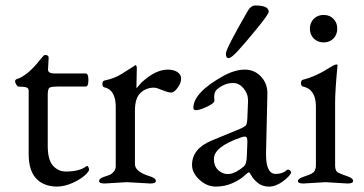

<svg xmlns="http://www.w3.org/2000/svg" viewBox="-20 -669 1332 703"><path d="M189 14.2Q139.6 13.7 112.3 -15.6Q85 -44.9 85 -105V-336.9Q85 -345.7 77.6 -348.6Q70.3 -351.6 46.9 -352.1Q43.9 -352.1 39.6 -359.4Q35.2 -366.2 35.2 -371.1Q35.2 -376 40 -378.9Q79.6 -390.6 126 -449.2Q141.1 -468.3 144 -467.8Q158.2 -467.8 158.2 -458L155.8 -414.1Q155.8 -399.9 180.2 -399.9H293.9Q303.7 -399.9 303.7 -376Q303.7 -352.1 293.9 -352.1H194.8Q168 -352.1 161.6 -348.1Q155.3 -344.2 154.8 -324.2V-134.8Q154.8 -84 173.8 -62.5Q192.9 -41 221.2 -41Q271 -41 295.9 -60.1Q299.8 -63 302.7 -58.6Q305.7 -54.7 306.2 -47.9Q306.2 -41 290 -26.4Q273.4 -11.7 245.1 1Q216.8 13.7 189 14.2Z M594.7 -414.1Q615.7 -414.1 629.4 -405.3Q643.1 -396.5 643.1 -380.9Q643.1 -365.2 630.4 -347.7Q617.7 -330.1 606.9 -330.1Q596.2 -330.1 574.7 -338.9Q554.2 -347.7 543.9 -348.1Q515.1 -348.1 494.6 -329.1Q474.1 -310.1 474.1 -264.2V-66.9Q475.1 -40 527.8 -23.9Q550.8 -16.6 550.8 -6.8Q550.8 2.9 530.8 2.9L443.8 -2L362.8 2.9Q342.8 2.9 342.8 -6.3Q342.8 -15.6 360.8 -21.5Q378.9 -27.3 384.8 -30.3Q390.1 -33.2 397 -41Q403.8 -48.8 403.8 -62V-276.9Q403.8 -339.8 362.8 -349.1Q355 -350.6 355 -361.3Q355 -372.1 361.8 -374Q399.9 -381.8 426.3 -398.9Q452.6 -416 463.4 -422.4Q474.1 -428.7 474.1 -429.7Q474.1 -430.7 476.6 -430.2Q479 -430.2 481 -422.9L479.5 -346.2Q481 -346.7 489.7 -357.4Q498.5 -368.2 502.9 -371.1Q550.8 -414.1 594.7 -414.1Z M888.2 -630.9Q899.4 -648.9 915 -648.9Q963.9 -648.9 963.9 -626Q963.9 -617.2 920.4 -564Q877 -510.7 851.6 -483.4Q826.7 -456.1 816.9 -456.1Q807.1 -456.1 807.1 -473.1Q807.1 -490.2 888.2 -630.9ZM688 -273.9Q688 -330.1 798.8 -391.6Q840.8 -414.1 876.5 -414.1Q912.1 -414.1 936 -388.2Q960 -362.3 959 -325.2L954.1 -108.9V-103Q954.1 -32.2 989.7 -32.2Q1014.6 -32.2 1029.8 -45.9Q1033.7 -49.8 1039.6 -46.4Q1045.4 -43 1045.9 -37.1V-36.1Q1040 -22.9 1015.1 -4.4Q989.7 14.2 965.3 14.2Q940.9 14.2 924.3 1Q907.7 -12.7 900.9 -25.4Q894 -38.1 891.1 -38.1Q888.2 -38.1 874 -24.9Q859.9 -11.7 832.5 1Q805.2 13.7 771.5 14.2Q737.8 14.6 710.4 -10.7Q683.1 -36.1 683.1 -64.9Q683.1 -125 755.9 -154.8L857.9 -196.8Q877 -205.1 880.9 -210.9Q884.8 -216.8 885.7 -236.8L888.2 -298.8V-300.8Q888.2 -326.2 871.6 -345.7Q855 -365.2 833.5 -365.2Q812 -365.2 793 -354.5Q773.9 -343.8 769 -335Q764.2 -326.2 764.2 -314L765.1 -299.8Q765.1 -291 736.8 -277.8Q688 -255.4 688 -273.9ZM763.2 -86.9Q763.2 -61 778.8 -46.4Q816.4 -11.7 872.1 -59.1Q883.3 -67.9 883.8 -99.1L885.7 -147.9Q886.7 -168.9 877 -168.9Q870.1 -168.9 862.8 -166Q763.2 -131.8 763.2 -86.9Z M1098.6 -24.4Q1127 -33.2 1131.8 -43Q1136.7 -52.7 1136.7 -62V-278.8Q1136.7 -341.8 1089.8 -352.1Q1082 -353.5 1082 -364.3Q1082 -375 1088.9 -377Q1137.7 -389.2 1190.9 -423.8Q1215.8 -439 1215.8 -429.2Q1207 -337.4 1207 -293.9V-62Q1207 -42 1219.7 -36.1Q1232.4 -30.3 1252.4 -23.4Q1272.9 -16.6 1272.9 -6.8Q1272.9 2.9 1252.9 2.9L1171.9 -2L1090.8 2.9Q1070.8 2.9 1070.8 -6.3Q1070.8 -15.6 1098.6 -24.4ZM1165 -614.3Q1187.5 -614.3 1201.2 -599.6Q1214.8 -585.9 1214.8 -564Q1214.8 -542 1200.7 -527.8Q1186.5 -513.7 1165 -513.7Q1143.6 -513.7 1128.9 -527.8Q1114.7 -542 1114.7 -564Q1114.7 -585.9 1128.9 -600.1Q1143.1 -614.3 1165 -614.3Z"/></svg>

Font: EBGaramond
Style: Regular
Weight: 400
Version: Version 000.012g